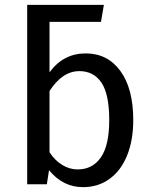

<svg xmlns="http://www.w3.org/2000/svg" viewBox="-20 -759 626 791"><path d="M529 -264Q529 -182 504 -119.5Q479 -57 432 -22.5Q385 12 322 12Q239 12 182 -58L173 0H92V-739H408L396 -669H184V-461Q241 -539 333 -539Q423 -539 476 -466.5Q529 -394 529 -264ZM430 -264Q430 -371 398 -418.5Q366 -466 307 -466Q237 -466 184 -384V-132Q205 -99 235.5 -80Q266 -61 300 -61Q361 -61 395.5 -110.5Q430 -160 430 -264Z"/></svg>

Font: Fira GO
Style: Regular
Weight: 400
Designer: Carrois Corporate
Foundry: Carrois Corporate GbR
Version: Version 0.300